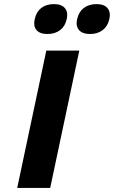

<svg xmlns="http://www.w3.org/2000/svg" viewBox="-20 -917 556 937"><path d="M206 -670 64 0H225L367 -670ZM149 -822C140 -779 161 -751 212 -751C262 -751 296 -779 305 -822L306 -825C315 -869 293 -897 243 -897C192 -897 159 -869 150 -825ZM356 -822C347 -779 369 -751 420 -751C469 -751 504 -779 513 -822L514 -825C523 -869 501 -897 451 -897C400 -897 366 -869 357 -825Z"/></svg>

Font: LT Wave Text Black Italic
Style: Regular
Weight: 900
Designer: Daniel Lyons
Version: Version 2.5 (Glyphs App)